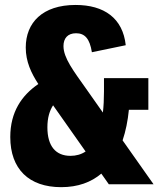

<svg xmlns="http://www.w3.org/2000/svg" viewBox="-20 -762 660 794"><path d="M410 -383.5C410 -351.5 408.5 -322.5 405.5 -296.5L336.5 -394.5C283.5 -469.5 242.5 -522.5 242.5 -571.5C242.5 -603 259.5 -624.5 294.5 -624.5C330.5 -624.5 351 -602.5 360 -546L500 -575C488 -687 410.5 -741.5 292.5 -741.5C155.5 -741.5 86.5 -668 86.5 -565.5C86.5 -507 109 -460 138.5 -414.5C69.5 -367.5 22.5 -298.5 22.5 -195.5C22.5 -62.5 100 12 233 12C302.5 12 357 -8.5 399 -44L430 0H615L487 -181.5C500 -220 508.5 -262.5 513 -308H593.5V-439H410ZM176 -235.5C176 -275 185 -304 199.5 -326.5L334 -135.5C316 -123.5 295 -117.5 271.5 -117.5C210.5 -117.5 176 -157.5 176 -235.5Z"/></svg>

Font: Monaspace Neon ExtraBold
Style: Regular
Weight: 800
Designer: Riley Cran & the Lettermatic Team
Foundry: Lettermatic
Version: Version 1.200 (Monaspace Neon)